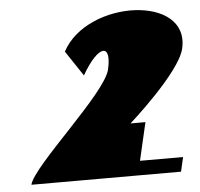

<svg xmlns="http://www.w3.org/2000/svg" viewBox="-45 -619 695 666"><g transform="rotate(-5 302.0 -286.0)"><path d="M38 0H559L570.5 -50H420.5L451 -182H399C399 -182 581.2 -343 600.1 -425C643.1 -611 285.8 -623 193.9 -450L252.6 -362C309.7 -462 359 -468 337.6 -375C318.9 -294 52.8 -64 38 0Z"/></g></svg>

Font: Digital Distortion
Style: Obl
Weight: 400
Version: Version 1